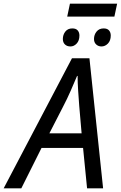

<svg xmlns="http://www.w3.org/2000/svg" viewBox="-74 -1034 663 1054"><path d="M295 -943 310 -1014H569L554 -943ZM313 -779Q294 -779 282.5 -790Q271 -801 271 -820Q271 -843 284.5 -860.5Q298 -878 323 -878Q343 -878 352.5 -867Q362 -856 362 -839Q362 -811 347 -795Q332 -779 313 -779ZM483 -779Q466 -779 454 -790Q442 -801 442 -820Q442 -843 456 -860.5Q470 -878 495 -878Q515 -878 524.5 -867Q534 -856 534 -839Q534 -811 518.5 -795Q503 -779 483 -779ZM-54 0 321 -714H417L492 0H404L382 -222H154L43 0ZM197 -302H374L361 -452Q358 -490 355 -536Q352 -582 352 -617H349Q333 -579 314 -535.5Q295 -492 272 -448Z"/></svg>

Font: Noto Sans Display
Style: Italic
Weight: 400
Italic angle: -12°
Designer: Monotype Design Team
Foundry: Monotype Imaging Inc.
Version: Version 2.003